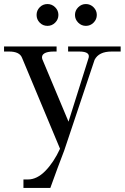

<svg xmlns="http://www.w3.org/2000/svg" viewBox="-48 -730 617 950"><path d="M68 200V158H90Q135 158 176.5 115.5Q218 73 249 6L61 -444Q49 -475 -3 -475H-28V-500H232V-475H217Q186 -475 171 -465.5Q156 -456 161 -438L291 -128L389 -439Q403 -475 344 -475H289V-500H549V-475H504Q441 -475 420 -434L270 14Q252 60 236.5 102.5Q221 145 211 172.5Q201 200 201 200ZM377 -602Q355 -602 339 -618Q323 -634 323 -656Q323 -678 339 -694Q355 -710 377 -710Q399 -710 415 -694Q431 -678 431 -656Q431 -634 415 -618Q399 -602 377 -602ZM187 -602Q164 -602 148.5 -618Q133 -634 133 -656Q133 -678 148.5 -694Q164 -710 187 -710Q209 -710 225 -694Q241 -678 241 -656Q241 -634 225 -618Q209 -602 187 -602Z"/></svg>

Font: Bentinck
Style: Regular
Weight: 400
Designer: Jörg Drees
Foundry: Jörg Drees
Version: Version 1.000; ttfautohint (v1.8.4.7-5d5b)